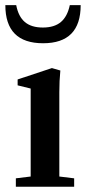

<svg xmlns="http://www.w3.org/2000/svg" viewBox="-39 -713 332 733"><path d="M125.5 -547.9Q-18.6 -547.9 -18.6 -693.4H22.9Q31.2 -649.9 55.9 -628.9Q80.6 -607.9 124.5 -607.9Q168.5 -607.9 193.4 -628.9Q218.3 -649.9 227.5 -693.4H269Q269 -547.9 125.5 -547.9ZM21.5 0V-32.2L78.1 -39.1V-375L28.3 -387.2V-409.7L159.2 -453.1L191.4 -443.8Q187.5 -404.8 187.5 -361.3V-39.1L244.1 -32.2V0Z"/></svg>

Font: Elstob 10pt SemiBold
Style: Regular
Weight: 600
Designer: Peter S. Baker
Version: Version 1.015